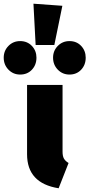

<svg xmlns="http://www.w3.org/2000/svg" viewBox="-121 -989 479 1028"><path d="M58.1 -969.2 212.9 -958 169.9 -748H69.8ZM-13.2 -769Q24.9 -769 49.6 -743.2Q74.2 -717.3 74.2 -680.2Q74.2 -641.6 49.8 -615.7Q25.4 -589.8 -13.2 -589.8Q-50.3 -589.8 -75.7 -616Q-101.1 -642.1 -101.1 -680.2Q-101.1 -717.3 -75.7 -743.2Q-50.3 -769 -13.2 -769ZM251 -769Q289.1 -769 313.5 -743.2Q337.9 -717.3 337.9 -680.2Q337.9 -641.6 313.5 -615.7Q289.1 -589.8 251 -589.8Q213.9 -589.8 188.5 -616Q163.1 -642.1 163.1 -680.2Q163.1 -717.3 188.5 -743.2Q213.9 -769 251 -769ZM213.9 -534.2V-176.8Q213.9 -153.3 221.2 -140.1Q228.5 -127 246.1 -116.2L192.9 19Q23.9 -7.8 23.9 -163.1V-534.2Z"/></svg>

Font: Fira Sans Compressed Heavy
Style: Regular
Weight: 900
Width: 1
Designer: Carrois Corporate & Edenspiekermann AG
Foundry: Carrois Corporate GbR & Edenspiekermann AG
Version: Version 4.203;PS 004.203;hotconv 1.0.88;makeotf.lib2.5.64775